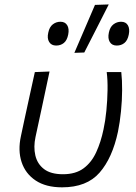

<svg xmlns="http://www.w3.org/2000/svg" viewBox="-20 -812 598 843"><path d="M252.5 10.5Q181.5 10.5 136.5 -19.5Q91.5 -49.5 74.8 -100.5Q58 -151.5 72 -215Q81 -255 88 -290Q100.5 -347 111 -395.5Q121.5 -444 133 -495.5L197.5 -498Q179 -410.5 163 -336Q147 -261.5 136 -211Q126.5 -167 135.2 -129.5Q144 -92 173.5 -69.5Q203 -47 256.5 -47Q312 -47 347 -73Q382 -99 402.5 -143.8Q423 -188.5 434.5 -244Q442.5 -280 447 -325.8Q451.5 -371.5 452.2 -416.2Q453 -461 448.5 -495.5H512.5Q516.5 -460.5 516.2 -415.5Q516 -370.5 511.2 -323Q506.5 -275.5 498 -234Q473.5 -118.5 417.2 -54Q361 10.5 252.5 10.5ZM306.5 -580Q329.5 -633 352 -685.8Q374.5 -738.5 397 -790.5L457.5 -792.5Q430 -738.5 403.5 -686.2Q377 -634 350 -581.5ZM226.5 -612Q205.5 -612 195.8 -627.8Q186 -643.5 192 -669Q197 -693.5 211.8 -705Q226.5 -716.5 245.5 -716.5Q266 -716.5 275.2 -701Q284.5 -685.5 279.5 -660.5Q274.5 -635 260.5 -623.5Q246.5 -612 226.5 -612ZM492.5 -612Q471.5 -612 462 -627.8Q452.5 -643.5 458 -669Q463 -693.5 478 -705Q493 -716.5 511.5 -716.5Q532.5 -716.5 541.5 -701Q550.5 -685.5 545.5 -660.5Q540.5 -635 526.5 -623.5Q512.5 -612 492.5 -612Z"/></svg>

Font: Commissioner Light
Style: Italic
Weight: 300
Italic angle: -12°
Designer: Kostas Bartsokas
Foundry: Kostas Bartsokas
Version: Version 1.000; ttfautohint (v1.8.3)